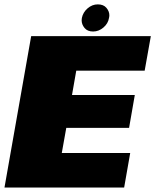

<svg xmlns="http://www.w3.org/2000/svg" viewBox="-67 -836 692 856"><path d="M72 -675H605.5L578 -521H273L254 -412.5H534L508.5 -266H228.5L208.5 -154H513.5L486.5 0H-47ZM348 -695.5Q323 -695.5 310 -711.2Q297 -727 297 -745.5Q297 -750.5 298 -756Q303 -781 323.5 -798.8Q344 -816.5 369 -816.5Q394.5 -816.5 407.5 -801Q420.5 -785.5 420.5 -768Q420.5 -762.5 419 -756Q415 -731 394 -713.2Q373 -695.5 348 -695.5Z"/></svg>

Font: Rudi
Style: Regular
Weight: 400
Italic angle: -10°
Designer: Tyler Finck
Foundry: Etcetera Type Company
Version: Version 1.111; ttfautohint (v1.8.4)